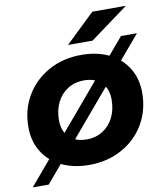

<svg xmlns="http://www.w3.org/2000/svg" viewBox="-91 -825 835 969"><g transform="rotate(-10 326.0 -340.5)"><path d="M29 -233Q29 -322 71 -393Q113 -464 187 -505Q261 -546 354 -546Q436 -546 497 -516Q558 -486 591.5 -431.5Q625 -377 625 -305Q625 -216 583.5 -145Q542 -74 467.5 -33Q393 8 300 8Q219 8 157.5 -22Q96 -52 62.5 -106.5Q29 -161 29 -233ZM467 -298Q467 -353 435 -385Q403 -417 345 -417Q299 -417 263 -394.5Q227 -372 207 -332Q187 -292 187 -240Q187 -185 219.5 -153Q252 -121 310 -121Q355 -121 391 -143.5Q427 -166 447 -206Q467 -246 467 -298ZM569 -605H651L80 70H-2ZM448 -751H620L424 -607H298Z"/></g></svg>

Font: Montserrat Alternates
Style: Bold Italic
Weight: 700
Italic angle: -11.3°
Designer: Julieta Ulanovsky
Foundry: Julieta Ulanovsky
Version: Version 7.200